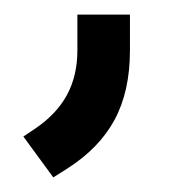

<svg xmlns="http://www.w3.org/2000/svg" viewBox="-20 -111 256 263"><path d="M12 76 27 66Q57 46 71.5 19.5Q86 -7 86 -42V-91H158V-42Q158 14 137 53Q116 92 72 120L53 132Z"/></svg>

Font: Bai Jamjuree
Style: Regular
Weight: 400
Designer: Katatrad Aksorn Co.,Ltd.
Foundry: Cadson Demak Co.,Ltd.
Version: Version 1.000; ttfautohint (v1.6)